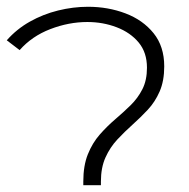

<svg xmlns="http://www.w3.org/2000/svg" viewBox="-37 -547 558 567"><path d="M209 0V-11Q209 -58 222.5 -91.5Q236 -125 257.5 -149.5Q279 -174 303 -194.5Q327 -215 348.5 -236Q370 -257 383.5 -283.5Q397 -310 397 -347Q397 -392 372.5 -421.5Q348 -451 307.5 -466.5Q267 -482 221 -482Q166 -482 111.5 -461Q57 -440 21 -399L-17 -428Q12 -461 51 -483Q90 -505 134.5 -516Q179 -527 223 -527Q282 -527 333.5 -507.5Q385 -488 416.5 -449Q448 -410 448 -351Q448 -308 434.5 -277Q421 -246 399.5 -223Q378 -200 354.5 -179Q331 -158 309.5 -135Q288 -112 274.5 -82Q261 -52 261 -11V0Z"/></svg>

Font: Montserrat Thin Light
Style: Regular
Weight: 300
Version: Version 9.000